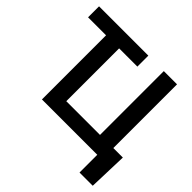

<svg xmlns="http://www.w3.org/2000/svg" viewBox="-217 -936 1315 1315"><g transform="rotate(45 440.5 -278.5)"><path d="M195.3 0V-621.1H21V-727.5H498.5V-621.1H321.8V-109.4H648.4V-727.5H776.4V-110.4H868.7L859.4 171.9H731.4V0Z"/></g></svg>

Font: Inter Tight SemiBold
Style: Regular
Weight: 600
Designer: Rasmus Andersson
Foundry: rsms
Version: Version 3.004; ttfautohint (v1.8.4.7-5d5b)